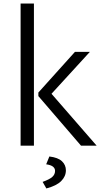

<svg xmlns="http://www.w3.org/2000/svg" viewBox="-20 -820 589 1081"><path d="M96 0ZM96 -800H171V0H96ZM524 0H436L196 -279V-299L402 -528H486L270 -292ZM220 204Q259 190 274.5 176Q290 162 290 142Q290 128 278.5 118.5Q267 109 240 105L258 61Q307 67 329 88Q351 109 351 139Q351 173 324.5 199.5Q298 226 241 241Z"/></svg>

Font: Martel Sans Light
Style: Regular
Weight: 300
Designer: Dan Reynolds and Mathieu Réguer
Foundry: Dan Reynolds and Mathieu Réguer
Version: Version 1.002; ttfautohint (v1.1) -l 5 -r 5 -G 72 -x 0 -D la